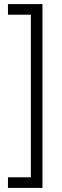

<svg xmlns="http://www.w3.org/2000/svg" viewBox="-20 -820 302 940"><path d="M19 100V48H131V-748H19V-800H188V100Z"/></svg>

Font: Pathway Extreme Condensed Thin
Style: Regular
Weight: 250
Width: 3
Version: Version 1.001;gftools[0.9.26]